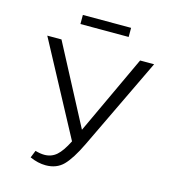

<svg xmlns="http://www.w3.org/2000/svg" viewBox="-119 -912 920 1019"><g transform="rotate(15 340.5 -402.0)"><path d="M475 -813V-763H210V-813ZM566 -658H643L401 -153Q359 -66 322 -28.5Q285 9 225 9Q183 9 138 -11L154 -51Q182 -43 204 -43Q243 -43 271 -67.5Q299 -92 328 -150L56 -658H134L363 -223Z"/></g></svg>

Font: EauTestInfant
Style: Regular
Weight: 400
Designer: Christian Thalmann (Catharsis Fonts)
Version: Version 0.001;PS 000.001;hotconv 1.0.88;makeotf.lib2.5.64775